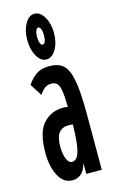

<svg xmlns="http://www.w3.org/2000/svg" viewBox="-113 -749 476 804"><g transform="rotate(-15 125.0 -346.5)"><path d="M98 11Q59 11 38 -29.5Q17 -70 17 -128Q17 -219 51.5 -256Q86 -293 138 -293Q147 -293 158 -291Q157 -338 153 -362Q149 -386 140 -394.5Q131 -403 116 -403Q99 -403 87.5 -394.5Q76 -386 64 -368L31 -420Q45 -443 67.5 -459.5Q90 -476 127 -476Q164 -476 185.5 -458Q207 -440 217 -390Q227 -340 227 -243V0H160V-47Q150 -13 134 -1Q118 11 98 11ZM84 -138Q84 -107 92.5 -85.5Q101 -64 116 -64Q138 -64 148 -99Q158 -134 159 -215Q151 -216 141 -216Q114 -216 99 -198.5Q84 -181 84 -138ZM123 -506Q99 -506 82.5 -535Q66 -564 66 -606Q66 -646 82.5 -675Q99 -704 123 -704Q148 -704 165 -675Q182 -646 182 -606Q182 -564 165 -535Q148 -506 123 -506ZM124 -570Q131 -570 135 -580.5Q139 -591 139 -607Q139 -623 135 -633.5Q131 -644 124 -644Q117 -644 113 -633.5Q109 -623 109 -607Q109 -591 113 -580.5Q117 -570 124 -570Z"/></g></svg>

Font: Inconsolata UltraCondensed Bold
Style: Regular
Weight: 700
Width: 1
Monospace: yes
Designer: Raph Levien, Cyreal, Brenton Simpson
Foundry: Raph Levien, Cyreal, Google
Version: Version 3.001; ttfautohint (v1.8.2.53-6de2)